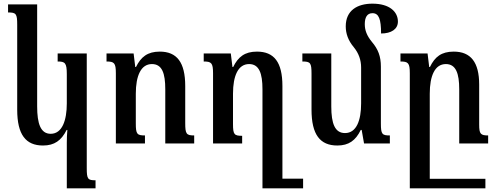

<svg xmlns="http://www.w3.org/2000/svg" viewBox="-20 -784 2712 1049"><path d="M345 245H502V201C460 201 454 195 454 135V-492H295V-448C335 -448 345 -441 345 -379V-219C345 -127 320 -53 257 -53C202 -53 183 -108 183 -203V-760H24V-716C68 -716 74 -709 74 -649V-185C74 -48 121 11 215 11C277 11 315 -16 344 -74H348C346 -52 345 -27 345 -5Z M1041 -44C998 -44 992 -52 992 -112V-314C992 -444 946 -502 853 -502C786 -502 750 -473 723 -418H719L710 -492H562V-448C604 -448 613 -440 613 -384V0H772V-44C729 -44 722 -51 722 -109V-272C722 -370 750 -434 810 -434C866 -434 883 -383 883 -296V0H1041Z M1384 -502C1317 -502 1281 -473 1254 -418H1250L1241 -492H1093V-448C1135 -448 1144 -440 1144 -384V0H1303V-42C1260 -42 1253 -49 1253 -106V-272C1253 -370 1281 -434 1341 -434C1396 -434 1414 -383 1414 -296V245H1636V192H1523V-314C1523 -445 1477 -502 1384 -502Z M2061 -109V-420C2061 -476 2046 -515 2012 -555C1984 -589 1973 -619 1973 -652C1973 -688 1985 -712 2015 -712C2050 -712 2062 -679 2062 -601C2118 -601 2154 -625 2154 -666C2154 -720 2108 -764 2015 -764C1932 -764 1869 -727 1869 -640C1869 -601 1882 -563 1913 -526C1940 -493 1953 -456 1953 -415V-219C1953 -127 1928 -57 1865 -57C1810 -57 1790 -108 1790 -203V-492H1632V-448C1676 -448 1682 -441 1682 -381V-185C1682 -48 1729 11 1823 11C1885 11 1923 -16 1951 -74H1956L1969 0H2110V-44C2068 -44 2061 -50 2061 -109Z M2598 -103V-322C2598 -444 2552 -502 2459 -502C2392 -502 2356 -474 2329 -418H2325L2316 -492H2168V-448C2210 -448 2219 -440 2219 -384V245H2632V193H2328V-272C2328 -370 2356 -434 2416 -434C2471 -434 2489 -383 2489 -296V0H2647V-44C2606 -44 2598 -52 2598 -103Z"/></svg>

Font: Noto Serif Armenian Condensed SemiBold
Style: Regular
Weight: 600
Width: 3
Designer: Monotype Design Team
Foundry: Monotype Imaging Inc.
Version: Version 2.008